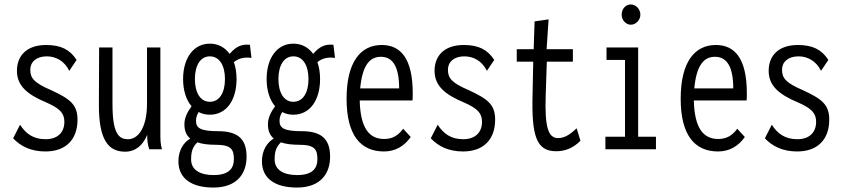

<svg xmlns="http://www.w3.org/2000/svg" viewBox="-20 -670 3790 862"><path d="M184 10C276 10 328 -44 328 -133C328 -201 294 -226 210 -265C133 -298 116 -319 116 -357C116 -392 143 -417 190 -417C230 -417 269 -397 291 -352L324 -401C294 -447 254 -468 187 -468C100 -468 56 -420 56 -352C56 -282 107 -244 188 -210C249 -183 269 -162 269 -123C269 -74 237 -45 185 -45C129 -45 96 -70 70 -110L39 -49C73 -13 119 10 184 10Z M542 11C589 11 623 -19 641 -65C641 -42 642 -23 650 0H707C700 -24 700 -47 700 -71V-457H640V-205C640 -96 600 -45 555 -45C515 -45 485 -67 485 -202V-457H425L424 -202C423 -39 468 11 542 11Z M922 -155C997 -155 1042 -221 1042 -315C1042 -343 1038 -369 1030 -391C1053 -410 1080 -414 1109 -410L1102 -469C1063 -473 1037 -459 1011 -428C990 -457 960 -474 922 -474C848 -474 802 -408 802 -315C802 -264 816 -221 840 -193C821 -167 807 -139 808 -110C808 -83 817 -62 834 -48C805 -31 781 4 781 54C781 133 842 172 938 172C1048 172 1087 105 1087 34C1087 -33 1061 -81 961 -81C880 -81 860 -95 860 -127C860 -141 863 -152 872 -167C887 -159 903 -155 922 -155ZM922 -213C879 -213 855 -255 855 -315C855 -375 879 -417 922 -417C966 -417 990 -375 990 -315C990 -255 966 -213 922 -213ZM838 46C838 8 846 -11 866 -31C889 -23 917 -20 949 -20C1018 -20 1030 1 1030 45C1030 88 1005 116 939 116C877 116 838 92 838 46Z M1297 -155C1372 -155 1417 -221 1417 -315C1417 -343 1413 -369 1405 -391C1428 -410 1455 -414 1484 -410L1477 -469C1438 -473 1412 -459 1386 -428C1365 -457 1335 -474 1297 -474C1223 -474 1177 -408 1177 -315C1177 -264 1191 -221 1215 -193C1196 -167 1182 -139 1183 -110C1183 -83 1192 -62 1209 -48C1180 -31 1156 4 1156 54C1156 133 1217 172 1313 172C1423 172 1462 105 1462 34C1462 -33 1436 -81 1336 -81C1255 -81 1235 -95 1235 -127C1235 -141 1238 -152 1247 -167C1262 -159 1278 -155 1297 -155ZM1297 -213C1254 -213 1230 -255 1230 -315C1230 -375 1254 -417 1297 -417C1341 -417 1365 -375 1365 -315C1365 -255 1341 -213 1297 -213ZM1213 46C1213 8 1221 -11 1241 -31C1264 -23 1292 -20 1324 -20C1393 -20 1405 1 1405 45C1405 88 1380 116 1314 116C1252 116 1213 92 1213 46Z M1704 10C1755 10 1795 -14 1824 -55L1790 -92C1769 -63 1743 -46 1705 -46C1640 -46 1598 -91 1595 -219H1832C1833 -230 1833 -239 1833 -251C1833 -410 1777 -468 1694 -468C1599 -468 1536 -392 1536 -227C1536 -64 1598 10 1704 10ZM1597 -273C1607 -379 1641 -415 1690 -415C1745 -415 1772 -368 1772 -273Z M2059 10C2151 10 2203 -44 2203 -133C2203 -201 2169 -226 2085 -265C2008 -298 1991 -319 1991 -357C1991 -392 2018 -417 2065 -417C2105 -417 2144 -397 2166 -352L2199 -401C2169 -447 2129 -468 2062 -468C1975 -468 1931 -420 1931 -352C1931 -282 1982 -244 2063 -210C2124 -183 2144 -162 2144 -123C2144 -74 2112 -45 2060 -45C2004 -45 1971 -70 1945 -110L1914 -49C1948 -13 1994 10 2059 10Z M2477 9C2516 9 2552 -4 2586 -38L2569 -94C2545 -72 2519 -50 2486 -50C2442 -50 2425 -96 2430 -243L2435 -393H2552V-449H2434L2443 -583L2380 -574L2376 -449H2300V-393H2374L2371 -248C2366 -59 2388 9 2477 9Z M2812 -559C2835 -559 2855 -580 2855 -604C2855 -629 2835 -650 2812 -650C2789 -650 2771 -630 2771 -604C2771 -580 2790 -559 2812 -559ZM2698 0H2925V-56H2845V-457H2703V-401H2786V-56H2698Z M3204 10C3255 10 3295 -14 3324 -55L3290 -92C3269 -63 3243 -46 3205 -46C3140 -46 3098 -91 3095 -219H3332C3333 -230 3333 -239 3333 -251C3333 -410 3277 -468 3194 -468C3099 -468 3036 -392 3036 -227C3036 -64 3098 10 3204 10ZM3097 -273C3107 -379 3141 -415 3190 -415C3245 -415 3272 -368 3272 -273Z M3559 10C3651 10 3703 -44 3703 -133C3703 -201 3669 -226 3585 -265C3508 -298 3491 -319 3491 -357C3491 -392 3518 -417 3565 -417C3605 -417 3644 -397 3666 -352L3699 -401C3669 -447 3629 -468 3562 -468C3475 -468 3431 -420 3431 -352C3431 -282 3482 -244 3563 -210C3624 -183 3644 -162 3644 -123C3644 -74 3612 -45 3560 -45C3504 -45 3471 -70 3445 -110L3414 -49C3448 -13 3494 10 3559 10Z"/></svg>

Font: Inconsolata Condensed Thin
Style: Regular
Weight: 100
Width: 3
Monospace: yes
Designer: Raph Levien, Cyreal, Brenton Simpson
Foundry: Raph Levien, Cyreal, Google
Version: Version 3.100